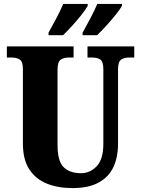

<svg xmlns="http://www.w3.org/2000/svg" viewBox="-20 -951 720 981"><path d="M350 10Q276 10 219 -13Q162 -36 129.5 -86Q97 -136 97 -218V-598Q97 -637 80.5 -647Q64 -657 41 -657H15V-714H356V-657H330Q307 -657 290.5 -646.5Q274 -636 274 -594V-210Q274 -127 305.5 -96.5Q337 -66 394 -66Q440 -66 474 -101.5Q508 -137 508 -217V-598Q508 -637 492 -647Q476 -657 453 -657H427V-714H666V-657H639Q615 -657 599 -646.5Q583 -636 583 -594V-215Q583 -148 559.5 -97.5Q536 -47 484.5 -18.5Q433 10 350 10ZM402 -784Q420 -817 441.5 -857Q463 -897 477 -931H603V-921Q594 -904 571 -875.5Q548 -847 522 -818.5Q496 -790 476 -771H402ZM228 -784Q246 -817 267.5 -857Q289 -897 303 -931H428V-921Q419 -904 396.5 -875.5Q374 -847 348 -818.5Q322 -790 302 -771H228Z"/></svg>

Font: Noto Serif Lao Condensed Black
Style: Regular
Weight: 900
Width: 3
Designer: Monotype Design Team
Foundry: Monotype Imaging Inc.
Version: Version 2.003; ttfautohint (v1.8.4.7-5d5b)